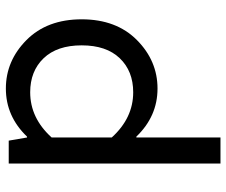

<svg xmlns="http://www.w3.org/2000/svg" viewBox="-80 -480 790 671"><g transform="rotate(-90 315.5 -145.0)"><path d="M173 -64H170V230H79V-510H159L170 -446H173Q244 -520 341 -520Q438 -520 510.5 -448Q583 -376 583 -255Q583 -134 510.5 -62Q438 10 341 10Q244 10 173 -64ZM328 -435Q238 -435 170 -360V-150Q238 -75 328 -75Q402 -75 447 -122Q492 -169 492 -255Q492 -341 447 -388Q402 -435 328 -435Z"/></g></svg>

Font: Varela
Style: Regular
Weight: 400
Designer: Joe Prince
Foundry: Joe Prince
Version: Version 1.000